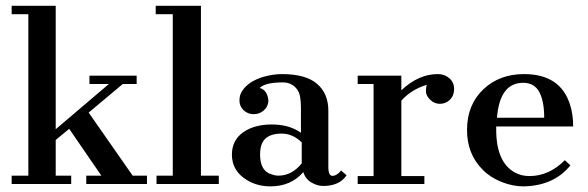

<svg xmlns="http://www.w3.org/2000/svg" viewBox="-20 -644 2059 672"><path d="M20.8 -29.2H79.2V-594.4H20.8V-623.6H175V-191.7L361.1 -350H293.1V-379.2H458.3V-350H409.7L290.3 -250L444.4 -29.2H494.4V0H281.9V-29.2H334.7L222.2 -193.1L175 -154.2V-29.2H229.2V0H20.8Z M527.8 -29.2H584.7V-594.4H525V-623.6H683.3V-29.2H745.8V0H527.8Z M888.9 -336.1Q915.3 -329.2 919.4 -293.1Q919.4 -272.2 904.2 -258.3Q888.9 -244.4 868.1 -244.4Q847.2 -244.4 832.6 -258.3Q818.1 -272.2 818.1 -291.7Q818.1 -311.1 826.4 -323.6Q847.2 -358.3 901.4 -375Q936.1 -384.7 966.7 -384.7Q1050 -384.7 1089.6 -350.7Q1129.2 -316.7 1129.2 -256.9V-59.7Q1129.2 -27.8 1144.4 -28.5Q1159.7 -29.2 1173.6 -47.2L1193.1 -30.6Q1168.1 6.9 1111.1 6.9Q1090.3 6.9 1069.4 -5.6Q1048.6 -18.1 1041.7 -41.7Q998.6 8.3 926.4 8.3Q872.2 8.3 831.9 -22.2Q791.7 -52.8 791.7 -102.8Q791.7 -152.8 830.6 -180.6Q869.4 -208.3 931.2 -208.3Q993.1 -208.3 1033.3 -179.2V-266.7Q1033.3 -311.1 1022.2 -327.8Q1004.2 -355.6 969.4 -355.6Q908.3 -355.6 888.9 -336.1ZM954.2 -29.2Q1001.4 -29.2 1036.1 -72.2V-145.8Q1004.2 -176.4 966 -176.4Q927.8 -176.4 909 -159Q890.3 -141.7 890.3 -102.8Q890.3 -44.4 931.9 -33.3Q943.1 -29.2 954.2 -29.2Z M1384.7 -327.8Q1444.4 -384.7 1512.5 -384.7Q1536.1 -384.7 1552.8 -370.1Q1569.4 -355.6 1569.4 -332.6Q1569.4 -309.7 1554.9 -295.1Q1540.3 -280.6 1519.4 -280.6Q1500 -280.6 1485.4 -295.1Q1470.8 -309.7 1470.8 -324.3Q1470.8 -338.9 1473.6 -347.2Q1419.4 -330.6 1384.7 -291.7V-27.8H1465.3V0H1231.9V-27.8H1287.5V-350H1231.9V-379.2H1384.7Z M1976.4 -65.3Q1918.1 6.9 1811.1 8.3Q1775 8.3 1736.1 -6.9Q1697.2 -22.2 1670.8 -48.6Q1613.9 -104.2 1614.6 -191Q1615.3 -277.8 1671.5 -331.2Q1727.8 -384.7 1813.9 -384.7Q1941.7 -384.7 1975 -277.8Q1986.1 -244.4 1986.1 -201.4H1716.7V-190.3Q1716.7 -76.4 1781.9 -40.3Q1804.2 -27.8 1833.3 -27.8Q1901.4 -27.8 1956.9 -83.3ZM1884.7 -231.9Q1884.7 -290.3 1867.4 -322.2Q1850 -354.2 1811.1 -354.2Q1729.2 -354.2 1719.4 -231.9Z"/></svg>

Font: Sree Krushnadevaraya
Style: Regular
Weight: 400
Designer: Purushoth Kumar Guthula
Foundry: Andhrapradesh Society for Knowledge Networks
Version: Version 1.0.5; ttfautohint (v1.2.42-39fb)